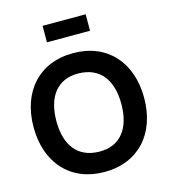

<svg xmlns="http://www.w3.org/2000/svg" viewBox="-136 -1050 1029 1171"><g transform="rotate(-15 379.0 -464.5)"><path d="M379 15C595 15 728 -136 728 -360C728 -584 595 -735 379 -735C163 -735 30 -584 30 -360C30 -136 163 15 379 15ZM174 -360C174 -510 242 -609 379 -607C516 -605 584 -510 584 -360C584 -210 516 -111 379 -113C242 -115 174 -210 174 -360ZM243 -840H515V-944H243Z"/></g></svg>

Font: Eudonet ExtraBold
Style: Regular
Weight: 800
Designer: Mikhail Sharanda
Foundry: Mikhail Sharanda
Version: Version 4.503;Glyphs 3.1.2 (3151)